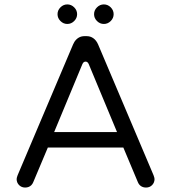

<svg xmlns="http://www.w3.org/2000/svg" viewBox="-20 -843 769 862"><path d="M378.4 -555.2 505.4 -250H223.1L350.1 -555.7Q355 -566.4 364.3 -566.4Q373.5 -566.4 378.4 -555.2ZM194.8 -180.7H533.7L599.1 -24.9Q604 -13.2 613.5 -7.1Q623 -1 635.7 -1Q652.3 -1 663.1 -12.2Q673.8 -23.4 673.8 -39.1Q673.8 -44.4 669.4 -56.2L420.4 -643.6Q412.6 -661.6 399.4 -671.1Q386.2 -680.7 369.1 -680.7H359.4Q331.5 -680.7 314.5 -655.8Q311 -650.4 308.1 -643.6L59.1 -56.2Q54.7 -44.4 54.7 -39.1Q54.7 -22.9 65.9 -11.7Q77.1 -1 92.8 -1Q109.9 -1 120.6 -11.7Q126 -17.1 129.4 -25.4ZM415.5 -748.5Q428.7 -735.4 446.3 -735.4Q463.9 -735.4 477.1 -748.5Q490.2 -761.7 490.2 -779.3Q490.2 -796.9 477.1 -810.1Q463.9 -823.2 446.3 -823.2Q428.7 -823.2 415.5 -810.1Q402.3 -796.9 402.3 -779.3Q402.3 -761.7 415.5 -748.5ZM251.5 -748.5Q264.6 -735.4 282.2 -735.4Q299.8 -735.4 313 -748.5Q326.2 -761.7 326.2 -779.3Q326.2 -796.9 313 -810.1Q299.8 -823.2 282.2 -823.2Q264.6 -823.2 251.5 -810.1Q238.3 -796.9 238.3 -779.3Q238.3 -761.7 251.5 -748.5Z"/></svg>

Font: YuPearl-Light
Style: Light
Weight: 300
Designer: Max Yao
Foundry: Max-Everyday
Version: Version 1.011; ttfautohint (v1.8.3)